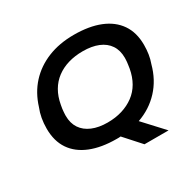

<svg xmlns="http://www.w3.org/2000/svg" viewBox="-174 -896 1249 1223"><g transform="rotate(-30 450.0 -284.5)"><path d="M553 130 446 11Q439 12 431.5 12Q424 12 417 12Q306 12 226.5 -20Q147 -52 105 -114Q63 -176 63 -267Q63 -307 69.5 -343Q76 -379 89 -411Q117 -502 175.5 -566Q234 -630 319 -664.5Q404 -699 511 -699Q623 -699 702.5 -667Q782 -635 824.5 -573Q867 -511 867 -420Q867 -385 862 -352.5Q857 -320 846 -290Q819 -189 754 -119Q689 -49 595 -16L730 130ZM420 -107Q478 -107 527 -122Q576 -137 614.5 -165.5Q653 -194 677.5 -236.5Q702 -279 712 -334Q714 -349 716 -360.5Q718 -372 718.5 -380.5Q719 -389 719.5 -396Q720 -403 720 -410Q720 -465 694.5 -503Q669 -541 621.5 -560.5Q574 -580 508 -580Q450 -580 401 -565.5Q352 -551 314 -522.5Q276 -494 251.5 -452Q227 -410 217 -354Q214 -339 212.5 -327.5Q211 -316 210.5 -307.5Q210 -299 209.5 -292Q209 -285 209 -278Q209 -223 234.5 -185Q260 -147 307.5 -127Q355 -107 420 -107Z"/></g></svg>

Font: Archivo SemiExpanded SemiBold
Style: Italic
Weight: 600
Width: 6
Italic angle: -10°
Designer: Hector Gatti
Foundry: Omnibus-Type
Version: Version 2.001